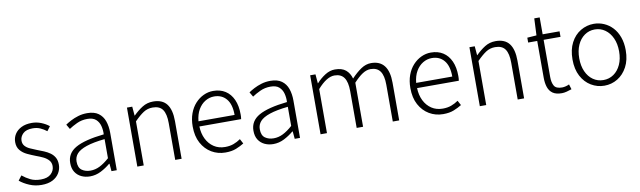

<svg xmlns="http://www.w3.org/2000/svg" viewBox="-41 -1193 5706 1712"><g transform="rotate(-10 2812.0 -337.0)"><path d="M231 13Q173 13 122 -8.5Q71 -30 35 -60L67 -102Q101 -74 140 -55Q179 -36 233 -36Q294 -36 325 -65.5Q356 -95 356 -136Q356 -168 336.5 -189.5Q317 -211 287.5 -225Q258 -239 227 -250Q188 -265 150.5 -282.5Q113 -300 88.5 -329Q64 -358 64 -403Q64 -443 84.5 -475.5Q105 -508 144 -527.5Q183 -547 239 -547Q283 -547 324 -530.5Q365 -514 394 -490L364 -450Q337 -471 307 -484.5Q277 -498 238 -498Q179 -498 150.5 -470Q122 -442 122 -406Q122 -377 139 -358Q156 -339 184 -326.5Q212 -314 242 -302Q274 -290 304 -277.5Q334 -265 358.5 -247.5Q383 -230 398 -204Q413 -178 413 -139Q413 -98 392 -63Q371 -28 331 -7.5Q291 13 231 13Z M670 13Q627 13 592 -3.5Q557 -20 536 -52.5Q515 -85 515 -135Q515 -223 596.5 -269.5Q678 -316 854 -335Q856 -375 846.5 -411.5Q837 -448 810.5 -472Q784 -496 733 -496Q681 -496 637.5 -475.5Q594 -455 565 -435L540 -478Q560 -492 590.5 -508Q621 -524 659 -535.5Q697 -547 740 -547Q804 -547 842 -519.5Q880 -492 896.5 -445Q913 -398 913 -338V0H865L859 -68H855Q816 -35 769 -11Q722 13 670 13ZM682 -37Q726 -37 767 -57.5Q808 -78 854 -119V-292Q750 -281 688 -260Q626 -239 599.5 -209Q573 -179 573 -138Q573 -82 605 -59.5Q637 -37 682 -37Z M1099 0V-534H1147L1154 -452H1156Q1196 -492 1239.5 -519.5Q1283 -547 1338 -547Q1421 -547 1460.5 -495.5Q1500 -444 1500 -341V0H1442V-333Q1442 -416 1414.5 -455.5Q1387 -495 1324 -495Q1278 -495 1241 -471Q1204 -447 1157 -399V0Z M1896 13Q1827 13 1770.5 -20.5Q1714 -54 1680.5 -116Q1647 -178 1647 -266Q1647 -331 1666 -383Q1685 -435 1718.5 -471.5Q1752 -508 1794 -527.5Q1836 -547 1881 -547Q1945 -547 1991 -517.5Q2037 -488 2062 -432.5Q2087 -377 2087 -299Q2087 -288 2086.5 -277.5Q2086 -267 2084 -256H1706Q1708 -192 1732.5 -142.5Q1757 -93 1800 -64.5Q1843 -36 1901 -36Q1944 -36 1978 -48.5Q2012 -61 2042 -82L2065 -39Q2033 -19 1993 -3Q1953 13 1896 13ZM1706 -303H2033Q2033 -399 1992 -448Q1951 -497 1881 -497Q1838 -497 1800 -474Q1762 -451 1737 -408Q1712 -365 1706 -303Z M2329 13Q2286 13 2251 -3.5Q2216 -20 2195 -52.5Q2174 -85 2174 -135Q2174 -223 2255.5 -269.5Q2337 -316 2513 -335Q2515 -375 2505.5 -411.5Q2496 -448 2469.5 -472Q2443 -496 2392 -496Q2340 -496 2296.5 -475.5Q2253 -455 2224 -435L2199 -478Q2219 -492 2249.5 -508Q2280 -524 2318 -535.5Q2356 -547 2399 -547Q2463 -547 2501 -519.5Q2539 -492 2555.5 -445Q2572 -398 2572 -338V0H2524L2518 -68H2514Q2475 -35 2428 -11Q2381 13 2329 13ZM2341 -37Q2385 -37 2426 -57.5Q2467 -78 2513 -119V-292Q2409 -281 2347 -260Q2285 -239 2258.5 -209Q2232 -179 2232 -138Q2232 -82 2264 -59.5Q2296 -37 2341 -37Z M2758 0V-534H2806L2813 -452H2815Q2851 -492 2894.5 -519.5Q2938 -547 2983 -547Q3047 -547 3081.5 -518Q3116 -489 3130 -439Q3176 -488 3220 -517.5Q3264 -547 3311 -547Q3390 -547 3430 -495.5Q3470 -444 3470 -341V0H3412V-333Q3412 -416 3384 -455.5Q3356 -495 3297 -495Q3261 -495 3224 -471Q3187 -447 3143 -399V0H3085V-333Q3085 -416 3057 -455.5Q3029 -495 2970 -495Q2935 -495 2896.5 -471Q2858 -447 2816 -399V0Z M3867 13Q3798 13 3741.5 -20.5Q3685 -54 3651.5 -116Q3618 -178 3618 -266Q3618 -331 3637 -383Q3656 -435 3689.5 -471.5Q3723 -508 3765 -527.5Q3807 -547 3852 -547Q3916 -547 3962 -517.5Q4008 -488 4033 -432.5Q4058 -377 4058 -299Q4058 -288 4057.5 -277.5Q4057 -267 4055 -256H3677Q3679 -192 3703.5 -142.5Q3728 -93 3771 -64.5Q3814 -36 3872 -36Q3915 -36 3949 -48.5Q3983 -61 4013 -82L4036 -39Q4004 -19 3964 -3Q3924 13 3867 13ZM3677 -303H4004Q4004 -399 3963 -448Q3922 -497 3852 -497Q3809 -497 3771 -474Q3733 -451 3708 -408Q3683 -365 3677 -303Z M4200 0V-534H4248L4255 -452H4257Q4297 -492 4340.5 -519.5Q4384 -547 4439 -547Q4522 -547 4561.5 -495.5Q4601 -444 4601 -341V0H4543V-333Q4543 -416 4515.5 -455.5Q4488 -495 4425 -495Q4379 -495 4342 -471Q4305 -447 4258 -399V0Z M4942 13Q4889 13 4859.5 -7.5Q4830 -28 4817.5 -65Q4805 -102 4805 -151V-484H4723V-528L4807 -534L4814 -687H4863V-534H5016V-484H4863V-147Q4863 -97 4880.5 -67Q4898 -37 4952 -37Q4967 -37 4985 -41.5Q5003 -46 5017 -53L5031 -7Q5008 1 4984.5 7Q4961 13 4942 13Z M5327 13Q5263 13 5207.5 -20Q5152 -53 5119 -115.5Q5086 -178 5086 -266Q5086 -355 5119 -418Q5152 -481 5207.5 -514Q5263 -547 5327 -547Q5375 -547 5419 -528Q5463 -509 5496.5 -473Q5530 -437 5549 -384.5Q5568 -332 5568 -266Q5568 -178 5534.5 -115.5Q5501 -53 5446.5 -20Q5392 13 5327 13ZM5327 -38Q5379 -38 5420 -66.5Q5461 -95 5484.5 -146.5Q5508 -198 5508 -266Q5508 -335 5484.5 -386.5Q5461 -438 5420 -467Q5379 -496 5327 -496Q5275 -496 5234 -467Q5193 -438 5170 -386.5Q5147 -335 5147 -266Q5147 -198 5170 -146.5Q5193 -95 5234 -66.5Q5275 -38 5327 -38Z"/></g></svg>

Font: Noto Sans HK Thin Light
Style: Regular
Weight: 300
Version: Version 2.004-H2;hotconv 1.0.118;makeotfexe 2.5.65603